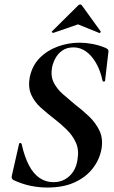

<svg xmlns="http://www.w3.org/2000/svg" viewBox="-20 -827 510 859"><path d="M192 12Q155 12 117.5 4.5Q80 -3 39 -22Q35 -25 33 -29.5Q31 -34 33 -41L65 -182Q65 -187 70.5 -187Q76 -187 77 -182Q90 -124 110 -86.5Q130 -49 157.5 -30.5Q185 -12 219 -12Q248 -12 270.5 -24.5Q293 -37 308 -60Q323 -83 327 -115Q334 -157 319.5 -189Q305 -221 278.5 -247Q252 -273 222 -296Q191 -320 162.5 -345.5Q134 -371 119.5 -404Q105 -437 113 -481Q124 -534 158 -568Q192 -602 239 -619Q286 -636 336 -636Q363 -636 393 -630.5Q423 -625 454 -612Q468 -605 465 -595L450 -465Q449 -462 444.5 -462Q440 -462 439 -465Q429 -512 409.5 -545.5Q390 -579 364.5 -597Q339 -615 309 -615Q279 -615 259 -601Q239 -587 228 -566.5Q217 -546 213 -526Q206 -487 220 -458.5Q234 -430 260 -407Q286 -384 315 -360Q348 -335 378 -306.5Q408 -278 425 -242.5Q442 -207 434 -160Q425 -112 394.5 -73Q364 -34 313.5 -11Q263 12 192 12ZM219 -680Q217 -679 213.5 -682Q210 -685 213 -687L329 -802Q333 -807 338.5 -807Q344 -807 347 -802L430 -687Q432 -685 429 -681.5Q426 -678 423 -680L329 -718Z"/></svg>

Font: Cormorant Infant Light
Style: Italic
Weight: 300
Italic angle: -10°
Designer: Christian Thalmann (Catharsis Fonts)
Foundry: Catharsis Fonts
Version: Version 4.001